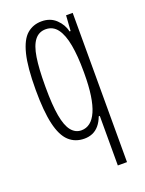

<svg xmlns="http://www.w3.org/2000/svg" viewBox="-136 -605 638 845"><g transform="rotate(-20 183.0 -182.5)"><path d="M266 173V-59H261Q252 -35 238.5 -19Q225 -3 207.5 4.5Q190 12 169 12Q126 12 97 -15Q68 -42 54 -102.5Q40 -163 40 -263Q40 -369 55 -429Q70 -489 98.5 -513.5Q127 -538 167 -538Q208 -538 234.5 -512.5Q261 -487 268 -454H273L278 -526H309V173ZM169 -27Q192 -27 210 -41Q228 -55 240.5 -83.5Q253 -112 259.5 -155.5Q266 -199 266 -258V-267Q266 -340 256.5 -392Q247 -444 226.5 -471.5Q206 -499 172 -499Q140 -499 120.5 -474Q101 -449 93 -397.5Q85 -346 85 -267V-258Q85 -176 94 -125Q103 -74 122 -50.5Q141 -27 169 -27Z"/></g></svg>

Font: Archivo ExtraCondensed Thin
Style: Regular
Weight: 250
Width: 2
Designer: Hector Gatti
Foundry: Omnibus-Type
Version: Version 2.001